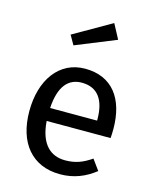

<svg xmlns="http://www.w3.org/2000/svg" viewBox="-120 -882 785 975"><g transform="rotate(15 272.0 -394.5)"><path d="M290 12C363 12 422 -13 474 -54L434 -109C388 -77 349 -63 297 -63C221 -63 164 -110 155 -232H491C492 -244 493 -261 493 -279C493 -440 418 -539 276 -539C140 -539 57 -422 57 -258C57 -91 143 12 290 12ZM155 -300C162 -417 208 -466 278 -466C361 -466 402 -409 402 -306V-300ZM187 -638 399 -724 358 -801 159 -687Z"/></g></svg>

Font: FiraGO Unicode
Style: Regular
Weight: 400
Designer: bBox Type
Foundry: bBox Type GmbH
Version: Version 1.001;PS 001.001;hotconv 1.0.88;makeotf.lib2.5.64775